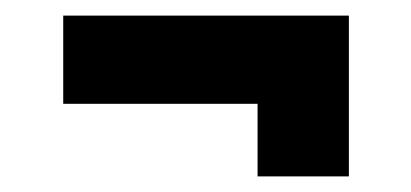

<svg xmlns="http://www.w3.org/2000/svg" viewBox="-20 -330 527 246"><path d="M427 -310V-104H310V-197H61V-310Z"/></svg>

Font: Josefin Sans SemiBold
Style: Regular
Weight: 600
Designer: Santiago Orozco
Foundry: Typemade
Version: Version 2.000